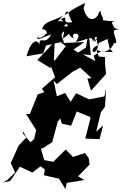

<svg xmlns="http://www.w3.org/2000/svg" viewBox="-76 -1173 815 1283"><path d="M348 -882C360 -903 311 -939 353 -964L344 -914C418 -968 356 -945 420 -914C380 -959 491 -967 429 -893C515 -904 545 -956 548 -870C537 -933 590 -942 564 -904C522 -974 540 -959 558 -892C582 -935 562 -875 586 -873C509 -847 556 -801 567 -841L612 -825C697 -846 669 -894 700 -885C706 -922 660 -966 705 -985C674 -972 659 -979 672 -994C626 -961 630 -953 719 -979C695 -979 685 -981 671 -1025C714 -1042 688 -1023 605 -1039C628 -1042 593 -1074 594 -1102C554 -1051 625 -1098 588 -1095C569 -1028 500 -1021 481 -1127C460 -1137 483 -1087 492 -1153C399 -1108 393 -1096 355 -1070C381 -1132 377 -1072 407 -1024C315 -1012 398 -1081 329 -1044C424 -991 355 -942 413 -936C403 -1038 371 -980 352 -1001C406 -1038 309 -1033 309 -1029C368 -1093 340 -1071 347 -1070C285 -1031 224 -1037 205 -979C257 -973 229 -923 231 -956C239 -939 163 -890 176 -945C168 -892 176 -911 265 -943C227 -862 186 -940 188 -876C166 -922 125 -887 101 -797L212 -816L232 -869L329 -891L380 -853L399 -830L488 -892L336 -885ZM678 -825 595 -828 550 -801 561 -765 476 -810 531 -805 516 -958 498 -855 447 -822 368 -870 295 -775 284 -766 290 -903 252 -854 173 -772 263 -717V-734L292 -657L204 -580L220 -557L176 -542L124 -412L98 -411L166 -304L152 -244L128 -222L76 -282L80 -293L100 -255L48 -199L-4 -83L25 -20L-25 28L-56 47L-8 36L57 -59L140 -20L195 -62L224 -40L217 -2L318 21L361 90L370 49L488 30L446 5L523 -74L517 -116L492 -151L412 -124L363 -174L280 -92L220 -103L197 -180L211 -183L273 -223L310 -361L327 -382L337 -347L399 -333L437 -428L527 -391L528 -382L494 -247L589 -243L613 -335L567 -293L598 -423L625 -459L629 -510L633 -583L622 -529L519 -509L433 -550L414 -522L396 -492L359 -552L251 -508L306 -520L282 -635L304 -611L408 -693L460 -721L536 -651L508 -648L532 -567L633 -679L626 -744V-792L585 -795L570 -831L584 -886L642 -913L656 -850Z"/></svg>

Font: Hussar Lance
Style: ExBdObl
Weight: 700
Foundry: Cannot Into Space Fonts, PlusOne Fonts
Version: Version 2.270